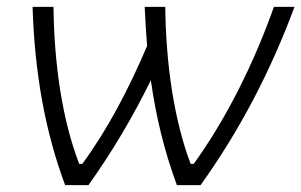

<svg xmlns="http://www.w3.org/2000/svg" viewBox="-20 -540 879 560"><path d="M496 0H565C678 -158 768 -329 839 -520H779C720 -354 639 -192 545 -62H536C487 -192 464 -354 462 -520H402C404 -481 406 -443 409 -406C356 -281 293 -161 220 -62H211C161 -192 138 -354 136 -520H75C81 -329 111 -158 170 0H238C307 -97 367 -198 420 -306C435 -198 460 -97 496 0Z"/></svg>

Font: Fixel Display Light
Style: Italic
Weight: 300
Italic angle: -10°
Designer: AlfaBravo + MacPaw
Foundry: Kyrylo Tkachov, Marchela Mozhyna, Serhii Makarenko, Maria Weinstein, Zakhar Kryvoshyya
Version: Version 1.210;Glyphs 3.2 (3217)